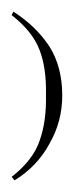

<svg xmlns="http://www.w3.org/2000/svg" viewBox="-49 -265 127 330"><path d="M-24 45Q15 21 36 -18Q58 -56 58 -101Q58 -150 36 -185Q13 -220 -26 -245L-29 -239Q7 -211 19 -179Q31 -148 30 -102Q31 -56 19 -23Q8 10 -29 39Z"/></svg>

Font: Bravura Text
Style: Regular
Weight: 400
Designer: Daniel Spreadbury et al.
Foundry: Steinberg Media Technologies GmbH
Version: Version 1.393